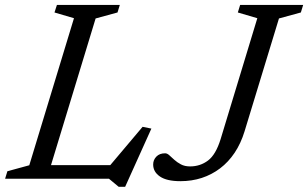

<svg xmlns="http://www.w3.org/2000/svg" viewBox="-38 -702 1210 754"><path d="M337.5 -629.5 146 0H-18L-9 -29.5L77 -53L252.5 -630.5L176 -653L185.5 -682.5H432.5L423.5 -653ZM379 -34.5 522 -204 556.5 -197 453.5 31.5H428L390 0H88.5L106.5 -53.5H425ZM922.5 -186.5Q908 -139 883.5 -102.2Q859 -65.5 826.2 -40.8Q793.5 -16 754.2 -3.2Q715 9.5 670.5 9.5Q617 9.5 590.2 -8.8Q563.5 -27 563.5 -56Q563.5 -74 576 -87Q588.5 -100 610.5 -100Q618.5 -100 627 -92.2Q635.5 -84.5 646.5 -74.5Q657.5 -64.5 672.5 -56.5Q687.5 -48.5 708.5 -48.5Q748 -48.5 778.8 -71.5Q809.5 -94.5 828.5 -156L972.5 -630.5L896 -653L905 -682.5H1152.5L1143.5 -653L1057.5 -629.5Z"/></svg>

Font: Newsreader
Style: Italic
Weight: 400
Italic angle: -17°
Designer: Hugues Gentile
Foundry: Production Type
Version: Version 1.003